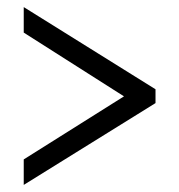

<svg xmlns="http://www.w3.org/2000/svg" viewBox="-20 -629 506 542"><path d="M47 -107V-179L330 -357L47 -537V-609L419 -377V-338Z"/></svg>

Font: Noto Serif Hebrew Condensed SemiBold
Style: Regular
Weight: 600
Width: 3
Designer: Monotype Design Team
Foundry: Monotype Imaging Inc.
Version: Version 2.004; ttfautohint (v1.8.4.7-5d5b)